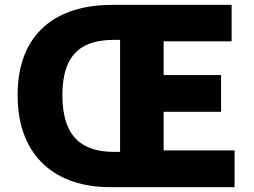

<svg xmlns="http://www.w3.org/2000/svg" viewBox="-20 -765 1040 785"><path d="M427 0H939V-150H649V-308H884V-458H649V-596H927V-745H437C217 -745 52 -635 52 -376C52 -117 217 0 427 0ZM447 -144C324 -144 235 -197 235 -376C235 -554 324 -602 447 -602H471V-144Z"/></svg>

Font: Noto Sans KR Black
Style: Regular
Weight: 900
Designer: Ryoko NISHIZUKA 西塚涼子 (kana, bopomofo & ideographs); Paul D. Hunt (Latin, Greek & Cyrillic); Sandoll Communications 산돌커뮤니
Foundry: Adobe
Version: Version 2.004;hotconv 1.0.118;makeotfexe 2.5.65603